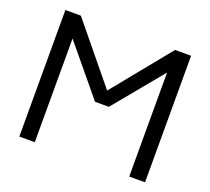

<svg xmlns="http://www.w3.org/2000/svg" viewBox="-124 -889 1144 1047"><g transform="rotate(20 448.0 -365.0)"><path d="M449.2 -397.5 721.7 -732.4H814.5V2H722.7V-601.6L488.3 -317.4H408.2L174.8 -599.6V2H85V-732.4H174.8Z"/></g></svg>

Font: irohakakuC Regular
Style: Regular
Weight: 400
Designer: [Source Han Sans]
Ryoko NISHIZUKA Ë•øÂ°öÊ∂ºÂ≠ê (kana & ideographs); Paul D. Hunt (Latin, Greek & Cyrillic); Wenlong ZHAN
Version: Version 1.001.20160904